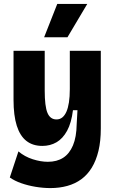

<svg xmlns="http://www.w3.org/2000/svg" viewBox="-20 -787 587 979"><path d="M237 172Q200 172 161 165.5Q122 159 88 147Q54 135 30 118L74 -15Q106 12 147 25Q188 38 224 38Q270 38 302 17.5Q334 -3 352 -45.5Q370 -88 371 -154L375 -225H352Q344 -160 322 -120Q300 -80 268 -61.5Q236 -43 196 -43Q147 -43 114.5 -68.5Q82 -94 65.5 -146Q49 -198 49 -278V-528H208V-325Q208 -245 222 -211.5Q236 -178 268 -178Q285 -178 297.5 -188Q310 -198 318.5 -217Q327 -236 331.5 -265Q336 -294 336 -333V-528H494V-132Q494 -67 482 -17.5Q470 32 448 68Q426 104 394.5 127Q363 150 323 161Q283 172 237 172ZM324 -597H205L272 -767H425Z"/></svg>

Font: Bricolage Grotesque 96pt ExtraBold SemiCondensed ExtraBold
Style: Regular
Weight: 800
Width: 4
Version: Version 1.001;gftools[0.9.33.dev8+g029e19f]